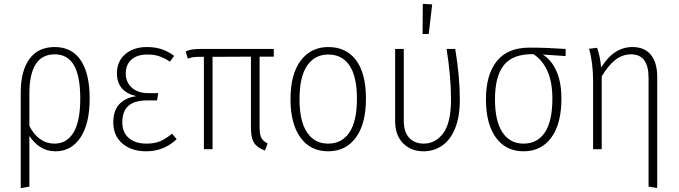

<svg xmlns="http://www.w3.org/2000/svg" viewBox="-20 -777 3536 1000"><path d="M447 -264Q447 -132 399 -60.5Q351 11 269 11Q225 11 191 -10.5Q157 -32 133 -69V195L88 203V-296Q88 -407 133 -469.5Q178 -532 265 -532Q354 -532 400.5 -463Q447 -394 447 -264ZM398 -264Q398 -381 365 -437.5Q332 -494 265 -494Q198 -494 165.5 -442Q133 -390 133 -290V-121Q156 -76 189 -52.5Q222 -29 264 -29Q328 -29 363 -87Q398 -145 398 -264Z M887 -486 865 -456Q838 -474 811 -483.5Q784 -493 748 -493Q694 -493 664.5 -466.5Q635 -440 635 -394Q635 -349 666.5 -320.5Q698 -292 751 -292H804L798 -254H747Q681 -254 649 -226Q617 -198 617 -140Q617 -87 651 -58Q685 -29 743 -29Q786 -29 815.5 -42Q845 -55 876 -81L900 -52Q834 11 741 11Q665 11 617.5 -29.5Q570 -70 570 -140Q570 -202 602.5 -235.5Q635 -269 690 -276Q589 -300 589 -395Q589 -458 632.5 -495Q676 -532 745 -532Q790 -532 824 -520Q858 -508 887 -486Z M1332 -482V-112Q1332 -76 1341.5 -58.5Q1351 -41 1374 -30L1360 7Q1320 -7 1303.5 -33Q1287 -59 1287 -109V-482L1087 -481V0H1042V-481H1027Q1002 -481 989 -479.5Q976 -478 958 -472L947 -509Q965 -517 982 -519.5Q999 -522 1027 -522H1406V-482Z M1886 -263Q1886 -132 1833.5 -60.5Q1781 11 1689 11Q1597 11 1545 -60.5Q1493 -132 1493 -260Q1493 -390 1546 -461Q1599 -532 1690 -532Q1783 -532 1834.5 -463.5Q1886 -395 1886 -263ZM1540 -260Q1540 -146 1579 -87.5Q1618 -29 1689 -29Q1761 -29 1800 -87.5Q1839 -146 1839 -263Q1839 -378 1800.5 -435.5Q1762 -493 1690 -493Q1619 -493 1579.5 -435Q1540 -377 1540 -260Z M2375 -259Q2375 -168 2350 -107.5Q2325 -47 2282 -18Q2239 11 2186 11Q2121 11 2079.5 -30.5Q2038 -72 2038 -147V-522H2083V-149Q2083 -89 2111.5 -59Q2140 -29 2187 -29Q2248 -29 2288.5 -83Q2329 -137 2329 -260Q2329 -377 2306 -522H2351Q2375 -376 2375 -259ZM2182 -757 2231 -754 2213 -600H2181Z M2926 -485 2807 -493Q2852 -465 2878 -407Q2904 -349 2904 -263Q2904 -132 2851.5 -60.5Q2799 11 2707 11Q2615 11 2563 -60Q2511 -131 2511 -260Q2511 -388 2567.5 -458.5Q2624 -529 2738 -529Q2825 -529 2926 -522ZM2758 -495H2757Q2651 -496 2604.5 -438Q2558 -380 2558 -260Q2558 -146 2597 -87.5Q2636 -29 2707 -29Q2779 -29 2818 -87.5Q2857 -146 2857 -263Q2857 -351 2830.5 -408.5Q2804 -466 2758 -495Z M3403 -377V202L3358 195V-371Q3358 -494 3267 -494Q3221 -494 3183.5 -464Q3146 -434 3114 -379V0H3069V-355Q3069 -451 3048 -523L3090 -528Q3105 -487 3111 -425Q3176 -532 3274 -532Q3337 -532 3370 -491.5Q3403 -451 3403 -377Z"/></svg>

Font: Fira Sans Condensed ExtraLight
Style: Regular
Weight: 275
Width: 3
Designer: Carrois Corporate & Edenspiekermann AG
Foundry: Carrois Corporate GbR & Edenspiekermann AG
Version: Version 4.203